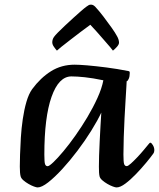

<svg xmlns="http://www.w3.org/2000/svg" viewBox="-20 -807 695 840"><path d="M144.5 13Q139.5 13 128.3 8.9Q117.1 4.8 104.7 -2.4Q92.2 -9.6 82.4 -18.1Q72.7 -26.5 70.4 -35.1Q66.7 -47.8 66.7 -78.1Q66.7 -96.8 67.7 -130.4Q68.7 -163.9 71.2 -204.7Q73.7 -245.5 79.7 -286.4Q85.7 -327.3 95.7 -361.7Q105.7 -396 120.7 -417Q157.4 -466.7 203 -495.3Q248.7 -524 306.7 -524Q325.9 -524 362.2 -521Q398.4 -517.9 445.4 -511.9Q492.4 -505.9 542.5 -496Q544.4 -495.7 546.1 -494.4Q547.7 -493.1 547.7 -487.5Q547.7 -472.4 543.1 -462Q538.5 -451.7 534.2 -451.7Q534.2 -448.7 532.8 -426.2Q531.5 -403.7 529.3 -368Q527.1 -332.4 524.9 -290.6Q522.7 -248.8 521.4 -206.9Q520 -165.1 520 -131.3Q520 -97.5 523.2 -88.9Q526.4 -80.2 534.5 -80.2Q540.2 -80.2 553 -91.8Q565.8 -103.4 581.2 -119.6Q596.6 -135.9 609.7 -151.7Q622.8 -167.6 629.3 -175.4Q632.8 -179.3 634.2 -181Q635.5 -182.7 637.8 -182.7Q642.4 -182.7 648.8 -172.1Q655.2 -161.5 655.2 -150Q655.2 -145.7 654 -141.7Q652.7 -137.6 649.8 -133.8Q639.3 -119 619.1 -94.7Q598.9 -70.4 575 -45.5Q551 -20.5 528.5 -3.8Q506.1 13 489.8 13Q484.8 13 473.6 8.9Q462.4 4.8 449.9 -2.4Q437.5 -9.6 427.7 -18.1Q418 -26.5 415.7 -35.1Q414 -42 413.3 -52.5Q412.7 -63 412.7 -78.1Q412.7 -97 413.5 -126Q414.4 -155 416.1 -188.3Q417.7 -221.6 419.6 -254.6Q421.5 -287.6 423.2 -314.5Q406.5 -278.9 379.1 -234.9Q351.8 -190.9 318.8 -147.4Q285.9 -103.8 252.5 -67.5Q219.1 -31.3 190.8 -9.1Q162.5 13 144.5 13ZM188.5 -79.9Q195.3 -79.9 213.7 -97.5Q232.2 -115.1 257.4 -145.2Q282.6 -175.2 309.9 -213.9Q337.2 -252.5 362.4 -294.7Q387.5 -336.9 406.4 -378.5Q425.3 -420.1 432.2 -455.7Q385.3 -465.5 350.9 -469.1Q316.6 -472.7 292.5 -472.7Q237 -472.7 205.5 -383.3Q174 -294 174 -130.7Q174 -97.2 177.2 -88.6Q180.4 -79.9 188.5 -79.9ZM229 -585.5Q222.4 -592.8 215.6 -602.7Q208.7 -612.5 208.7 -622.2Q208.7 -627.8 210.4 -633.5Q212 -639.2 215.9 -645Q219.9 -651 233 -664.5Q246.1 -678 264.1 -694.7Q282.1 -711.5 300.7 -728.5Q319.3 -745.5 334.8 -758.9Q350.3 -772.4 358.1 -777.9Q364.9 -783.1 368.8 -784.9Q372.6 -786.7 377.8 -786.7Q382.3 -786.7 386.6 -784.9Q390.8 -783.1 396.3 -777.9Q413.2 -759.8 432.1 -735.1Q451 -710.3 467.7 -686.8Q484.4 -663.3 492.2 -648.4Q495.9 -642.1 498.3 -634.7Q500.7 -627.3 500.7 -620.3Q500.7 -612.4 491.6 -602.2Q482.6 -592.1 474.1 -585.5Q472.6 -588.4 461.5 -601.3Q450.3 -614.1 434.8 -632.1Q419.3 -650.1 403.3 -668.1Q387.3 -686.1 375.2 -698.7Q356 -685.1 332.4 -667Q308.8 -649 286.1 -631.5Q263.4 -614 247.6 -601.4Q231.8 -588.7 229 -585.5Z"/></svg>

Font: Briem Hand Thin
Style: Regular
Weight: 100
Designer: Gunnlaugur SE Briem, Eben Sorkin
Foundry: Sorkin Type Co.
Version: Version 1.003